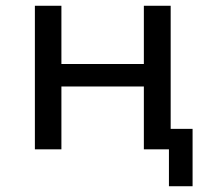

<svg xmlns="http://www.w3.org/2000/svg" viewBox="-20 -518 733 666"><path d="M566 128V0H479V-218H193V0H101V-498H193V-296H479V-498H572V-71H648V128Z"/></svg>

Font: Nunito Sans 6pt
Style: Regular
Weight: 400
Version: Version 3.101;gftools[0.9.27]